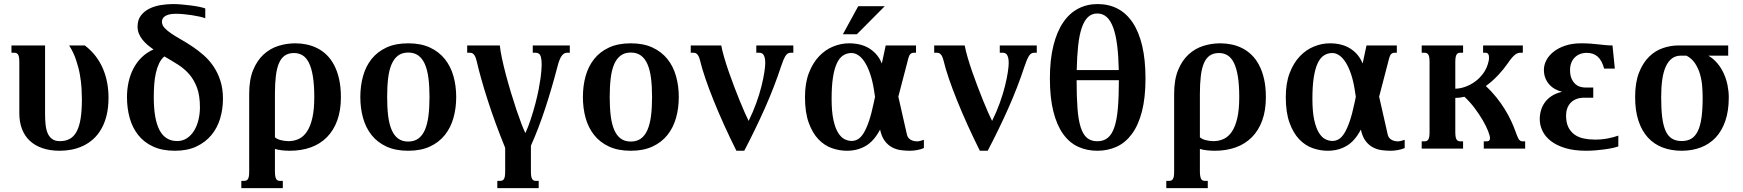

<svg xmlns="http://www.w3.org/2000/svg" viewBox="-20 -747 8758 965"><path d="M77.1 -433.6Q77.1 -448.7 75.7 -458Q74.2 -467.3 70.8 -472.7Q67.4 -478 62.5 -480Q57.6 -481.9 51.3 -481.9H37.6V-518.6H206.5V-173.3Q206.5 -146.5 209 -121.8Q211.4 -97.2 219 -78.6Q226.6 -60.1 241.5 -48.8Q256.3 -37.6 281.2 -37.6Q310.1 -37.6 331.1 -49.3Q352.1 -61 365.5 -86.4Q378.9 -111.8 385.3 -151.6Q391.6 -191.4 391.6 -247.6Q391.6 -269.5 389.9 -301.5Q388.2 -333.5 381.8 -370.1Q375.5 -406.7 362.5 -445.3Q349.6 -483.9 327.6 -518.6H406.2Q438.5 -494.1 461.2 -464.1Q483.9 -434.1 498 -400.4Q512.2 -366.7 518.8 -330.3Q525.4 -293.9 525.4 -256.8Q525.4 -206.1 515.6 -166.7Q505.9 -127.4 488.5 -97.7Q471.2 -67.9 447.8 -47.1Q424.3 -26.4 397.2 -13.7Q370.1 -1 340.3 4.9Q310.5 10.7 280.3 10.7Q231.4 10.7 193.6 -2.2Q155.8 -15.1 129.9 -39.3Q104 -63.5 90.6 -98.4Q77.1 -133.3 77.1 -177.2Z M850.1 -726.6Q868.7 -726.6 892.1 -724.6Q915.5 -722.7 938.2 -719.7Q960.9 -716.8 980.5 -712.9Q1000 -709 1011.7 -704.6V-655.3Q1000.5 -659.7 982.7 -663.6Q964.8 -667.5 944.6 -670.7Q924.3 -673.8 903.1 -675.8Q881.8 -677.7 863.8 -677.7Q842.8 -677.7 829.3 -674.1Q815.9 -670.4 808.1 -664.8Q800.3 -659.2 797.1 -652.1Q793.9 -645 793.9 -638.2Q793.9 -621.1 807.1 -606.7Q820.3 -592.3 841.8 -577.9Q863.3 -563.5 890.9 -547.9Q918.5 -532.2 947.3 -512.9Q976.1 -493.7 1003.7 -469.5Q1031.2 -445.3 1052.7 -413.8Q1074.2 -382.3 1087.4 -342Q1100.6 -301.8 1100.6 -250.5Q1100.6 -198.7 1086.4 -151.4Q1072.3 -104 1042.5 -68.1Q1012.7 -32.2 967.3 -10.7Q921.9 10.7 858.9 10.7Q794.9 10.7 749.3 -10.5Q703.6 -31.7 674.6 -68.4Q645.5 -105 631.8 -154.1Q618.2 -203.1 618.2 -259.3Q618.2 -297.9 626.2 -334.5Q634.3 -371.1 650.6 -402.6Q667 -434.1 692.1 -458.7Q717.3 -483.4 751.5 -498.5Q734.4 -510.3 719.7 -522.9Q705.1 -535.6 694.3 -549.8Q683.6 -564 677.5 -579.6Q671.4 -595.2 671.4 -613.3Q671.4 -647 688 -668.7Q704.6 -690.4 730.5 -703.4Q756.3 -716.3 788.1 -721.4Q819.8 -726.6 850.1 -726.6ZM752.9 -259.3Q752.9 -147 782 -92.5Q811 -38.1 870.6 -38.1Q898.4 -38.1 919.9 -52.5Q941.4 -66.9 955.8 -90.6Q970.2 -114.3 977.5 -144.8Q984.9 -175.3 984.9 -207.5Q984.9 -266.6 970.2 -306.2Q955.6 -345.7 931.2 -373.8Q906.7 -401.9 874.3 -422.4Q841.8 -442.9 806.2 -463.4Q790 -450.2 779.8 -428.7Q769.5 -407.2 763.4 -380.1Q757.3 -353 755.1 -322Q752.9 -291 752.9 -259.3Z M1361.8 -57.1Q1366.2 -52.7 1373.5 -49.1Q1380.9 -45.4 1390.1 -43Q1399.4 -40.5 1409.7 -39.1Q1419.9 -37.6 1429.7 -37.6Q1458.5 -37.6 1482.4 -49.1Q1506.3 -60.5 1523.4 -86.7Q1540.5 -112.8 1550 -154.8Q1559.6 -196.8 1559.6 -258.3Q1559.6 -319.8 1552.7 -362.1Q1545.9 -404.3 1533 -430.7Q1520 -457 1501 -468.8Q1481.9 -480.5 1458 -480.5Q1430.2 -480.5 1411.6 -467.8Q1393.1 -455.1 1382.1 -429.4Q1371.1 -403.8 1366.5 -365.2Q1361.8 -326.7 1361.8 -275.4ZM1361.8 113.8Q1361.8 128.9 1363.5 138.2Q1365.2 147.5 1368.4 152.8Q1371.6 158.2 1376.5 160.2Q1381.3 162.1 1388.2 162.1H1401.4V198.7H1192.9V162.1H1206.5Q1212.9 162.1 1217.8 160.2Q1222.7 158.2 1226.1 152.8Q1229.5 147.5 1231 138.2Q1232.4 128.9 1232.4 113.8V-275.4Q1232.4 -346.7 1252.4 -395.3Q1272.5 -443.8 1305.2 -473.6Q1337.9 -503.4 1379.4 -516.4Q1420.9 -529.3 1464.4 -529.3Q1493.2 -529.3 1521.2 -523.4Q1549.3 -517.6 1575 -504.6Q1600.6 -491.7 1622.1 -470.7Q1643.6 -449.7 1659.4 -419.7Q1675.3 -389.6 1684.3 -349.6Q1693.4 -309.6 1693.4 -258.3Q1693.4 -191.9 1675 -141.6Q1656.7 -91.3 1623 -57.4Q1589.4 -23.4 1542 -6.3Q1494.6 10.7 1436.5 10.7Q1418 10.7 1397.2 8.5Q1376.5 6.3 1361.8 1.5Z M1791 -259.3Q1791 -315.4 1804.7 -364.5Q1818.4 -413.6 1847.4 -450.2Q1876.5 -486.8 1922.1 -508.1Q1967.8 -529.3 2031.7 -529.3Q2095.2 -529.3 2140.9 -508.1Q2186.5 -486.8 2215.8 -450.2Q2245.1 -413.6 2259 -364.5Q2272.9 -315.4 2272.9 -259.3Q2272.9 -203.1 2259 -154.1Q2245.1 -105 2215.8 -68.4Q2186.5 -31.7 2140.9 -10.5Q2095.2 10.7 2031.7 10.7Q1967.8 10.7 1922.1 -10.5Q1876.5 -31.7 1847.4 -68.4Q1818.4 -105 1804.7 -154.1Q1791 -203.1 1791 -259.3ZM1925.8 -259.8Q1925.8 -206.1 1930.9 -164.6Q1936 -123 1948.5 -94.2Q1960.9 -65.4 1981.2 -50.5Q2001.5 -35.6 2031.7 -35.6Q2062 -35.6 2082.5 -50.5Q2103 -65.4 2115.5 -94Q2127.9 -122.6 2133.3 -164.1Q2138.7 -205.6 2138.7 -259.3Q2138.7 -313 2133.3 -354.5Q2127.9 -396 2115.5 -424.6Q2103 -453.1 2082.5 -468Q2062 -482.9 2031.7 -482.9Q2001.5 -482.9 1981.2 -468Q1960.9 -453.1 1948.5 -424.8Q1936 -396.5 1930.9 -354.7Q1925.8 -313 1925.8 -259.8Z M2375 -442.9Q2371.6 -457 2367.2 -465.1Q2362.8 -473.1 2357.9 -476.8Q2353 -480.5 2348.6 -481.2Q2344.2 -481.9 2341.3 -481.9H2328.1V-518.6H2492.2Q2494.6 -492.2 2502.9 -453.4Q2511.2 -414.6 2522.9 -370.4Q2534.7 -326.2 2548.6 -280.3Q2562.5 -234.4 2575.9 -194.3Q2589.4 -154.3 2601.3 -123.3Q2613.3 -92.3 2620.6 -78.1Q2635.3 -109.9 2647.9 -148.7Q2660.6 -187.5 2670.7 -225.6Q2680.7 -263.7 2687.3 -297.6Q2693.8 -331.5 2696.8 -353.5Q2702.1 -394.5 2702.4 -419.9Q2702.6 -445.3 2699 -459Q2695.3 -472.7 2688.5 -477.3Q2681.6 -481.9 2672.9 -481.9H2657.7V-518.6H2843.8V-481.9H2829.6Q2814.5 -481.9 2803 -466.1Q2791.5 -450.2 2782.2 -413.6Q2752.9 -301.3 2720.2 -201.9Q2687.5 -102.5 2648.4 -14.6V113.8Q2648.4 128.9 2649.9 138.2Q2651.4 147.5 2654.8 152.8Q2658.2 158.2 2662.8 160.2Q2667.5 162.1 2674.3 162.1H2687.5V198.7H2479.5V162.1H2493.2Q2499.5 162.1 2504.4 160.2Q2509.3 158.2 2512.7 152.8Q2516.1 147.5 2517.6 138.2Q2519 128.9 2519 113.8V-3.9Q2467.3 -131.3 2431.4 -242.9Q2395.5 -354.5 2375 -442.9Z M2909.7 -259.3Q2909.7 -315.4 2923.3 -364.5Q2937 -413.6 2966.1 -450.2Q2995.1 -486.8 3040.8 -508.1Q3086.4 -529.3 3150.4 -529.3Q3213.9 -529.3 3259.5 -508.1Q3305.2 -486.8 3334.5 -450.2Q3363.8 -413.6 3377.7 -364.5Q3391.6 -315.4 3391.6 -259.3Q3391.6 -203.1 3377.7 -154.1Q3363.8 -105 3334.5 -68.4Q3305.2 -31.7 3259.5 -10.5Q3213.9 10.7 3150.4 10.7Q3086.4 10.7 3040.8 -10.5Q2995.1 -31.7 2966.1 -68.4Q2937 -105 2923.3 -154.1Q2909.7 -203.1 2909.7 -259.3ZM3044.4 -259.8Q3044.4 -206.1 3049.6 -164.6Q3054.7 -123 3067.1 -94.2Q3079.6 -65.4 3099.9 -50.5Q3120.1 -35.6 3150.4 -35.6Q3180.7 -35.6 3201.2 -50.5Q3221.7 -65.4 3234.1 -94Q3246.6 -122.6 3252 -164.1Q3257.3 -205.6 3257.3 -259.3Q3257.3 -313 3252 -354.5Q3246.6 -396 3234.1 -424.6Q3221.7 -453.1 3201.2 -468Q3180.7 -482.9 3150.4 -482.9Q3120.1 -482.9 3099.9 -468Q3079.6 -453.1 3067.1 -424.8Q3054.7 -396.5 3049.6 -354.7Q3044.4 -313 3044.4 -259.8Z M3681.2 10.7Q3648.9 -53.7 3619.9 -117.9Q3590.8 -182.1 3566.9 -241.5Q3543 -300.8 3525.4 -352.3Q3507.8 -403.8 3498.5 -442.9Q3495.1 -457 3490.7 -465.1Q3486.3 -473.1 3481.4 -476.8Q3476.6 -480.5 3472.2 -481.2Q3467.8 -481.9 3464.8 -481.9H3451.7V-518.6H3605Q3609.9 -492.2 3619.9 -458Q3629.9 -423.8 3642.6 -387Q3655.3 -350.1 3669.7 -312.5Q3684.1 -274.9 3697.5 -241.7Q3710.9 -208.5 3722.9 -181.6Q3734.9 -154.8 3742.7 -139.2Q3765.1 -184.6 3781.2 -229.5Q3797.4 -274.4 3807.1 -313.5Q3816.9 -352.5 3821.5 -383.1Q3826.2 -413.6 3826.2 -430.2Q3826.2 -445.8 3823.7 -455.8Q3821.3 -465.8 3817.4 -471.7Q3813.5 -477.5 3807.9 -479.7Q3802.2 -481.9 3796.4 -481.9H3781.2V-518.6H3967.3V-481.9H3953.1Q3938 -481.9 3927.7 -465.6Q3917.5 -449.2 3905.8 -413.6Q3871.1 -308.1 3824.2 -202.9Q3777.3 -97.7 3720.7 10.7Z M4553.7 10.7Q4530.8 10.7 4507.3 7.6Q4483.9 4.4 4463.4 -6.6Q4442.9 -17.6 4427 -38.6Q4411.1 -59.6 4403.3 -95.7Q4373 -38.1 4331.3 -13.7Q4289.6 10.7 4236.8 10.7Q4198.7 10.7 4161.1 -2.4Q4123.5 -15.6 4093.5 -46.9Q4063.5 -78.1 4044.7 -130.1Q4025.9 -182.1 4025.9 -259.3Q4025.9 -329.1 4045.4 -379.9Q4064.9 -430.7 4096.4 -463.9Q4127.9 -497.1 4167.5 -513.2Q4207 -529.3 4247.1 -529.3Q4310.1 -529.3 4352.1 -501.7Q4394 -474.1 4412.1 -427.7L4431.6 -518.6H4584V-481.9H4570.3Q4563 -481.9 4556.4 -476.1Q4549.8 -470.2 4545.9 -456.1L4495.1 -261.2L4538.1 -71.3Q4542 -53.7 4556.2 -45.2Q4570.3 -36.6 4589.4 -36.6Q4597.7 -36.6 4606.4 -39.1Q4615.2 -41.5 4623.5 -44.4V-2.9Q4607.9 3.9 4588.9 7.3Q4569.8 10.7 4553.7 10.7ZM4260.3 -38.6Q4277.3 -38.6 4292.5 -47.6Q4307.6 -56.6 4321 -78.6Q4334.5 -100.6 4347.2 -137.5Q4359.9 -174.3 4371.6 -230.5L4377.9 -260.3L4372.6 -294.9Q4365.7 -338.9 4354.2 -373.3Q4342.8 -407.7 4328.1 -431.6Q4313.5 -455.6 4295.9 -468Q4278.3 -480.5 4259.8 -480.5Q4236.3 -480.5 4217.5 -468.3Q4198.7 -456.1 4186 -428.7Q4173.3 -401.4 4166.5 -357.7Q4159.7 -314 4159.7 -251Q4159.7 -186 4168.7 -144.8Q4177.7 -103.5 4192.4 -79.8Q4207 -56.2 4224.9 -47.4Q4242.7 -38.6 4260.3 -38.6ZM4293.5 -715.8H4426.8L4286.6 -574.7H4216.3Z M4904.8 10.7Q4872.6 -53.7 4843.5 -117.9Q4814.5 -182.1 4790.5 -241.5Q4766.6 -300.8 4749 -352.3Q4731.4 -403.8 4722.2 -442.9Q4718.8 -457 4714.4 -465.1Q4710 -473.1 4705.1 -476.8Q4700.2 -480.5 4695.8 -481.2Q4691.4 -481.9 4688.5 -481.9H4675.3V-518.6H4828.6Q4833.5 -492.2 4843.5 -458Q4853.5 -423.8 4866.2 -387Q4878.9 -350.1 4893.3 -312.5Q4907.7 -274.9 4921.1 -241.7Q4934.6 -208.5 4946.5 -181.6Q4958.5 -154.8 4966.3 -139.2Q4988.8 -184.6 5004.9 -229.5Q5021 -274.4 5030.8 -313.5Q5040.5 -352.5 5045.2 -383.1Q5049.8 -413.6 5049.8 -430.2Q5049.8 -445.8 5047.4 -455.8Q5044.9 -465.8 5041 -471.7Q5037.1 -477.5 5031.5 -479.7Q5025.9 -481.9 5020 -481.9H5004.9V-518.6H5190.9V-481.9H5176.8Q5161.6 -481.9 5151.4 -465.6Q5141.1 -449.2 5129.4 -413.6Q5094.7 -308.1 5047.9 -202.9Q5001 -97.7 4944.3 10.7Z M5495.1 10.7Q5441.9 10.7 5397.9 -9.8Q5354 -30.3 5322.8 -74.2Q5291.5 -118.2 5274.2 -187Q5256.8 -255.9 5256.8 -352.5Q5256.8 -446.3 5274.2 -516.6Q5291.5 -586.9 5323 -633.5Q5354.5 -680.2 5398.7 -703.4Q5442.9 -726.6 5496.6 -726.6Q5552.7 -726.6 5597.2 -703.4Q5641.6 -680.2 5672.9 -633.5Q5704.1 -586.9 5720.7 -516.6Q5737.3 -446.3 5737.3 -352.5Q5737.3 -255.9 5719.5 -187Q5701.7 -118.2 5669.4 -74.2Q5637.2 -30.3 5592.8 -9.8Q5548.3 10.7 5495.1 10.7ZM5495.1 -37.1Q5526.4 -37.1 5547.4 -54Q5568.4 -70.8 5580.8 -107.4Q5593.3 -144 5598.4 -202.4Q5603.5 -260.7 5603.5 -343.8H5391.1Q5391.1 -260.7 5395.5 -202.4Q5399.9 -144 5411.6 -107.4Q5423.3 -70.8 5443.4 -54Q5463.4 -37.1 5495.1 -37.1ZM5495.1 -679.2Q5467.3 -679.2 5448.2 -661.1Q5429.2 -643.1 5417 -607.2Q5404.8 -571.3 5398.9 -518.1Q5393.1 -464.8 5391.6 -395H5603Q5601.6 -464.8 5595 -518.1Q5588.4 -571.3 5575.4 -607.2Q5562.5 -643.1 5542.7 -661.1Q5522.9 -679.2 5495.1 -679.2Z M6010.7 -57.1Q6015.1 -52.7 6022.5 -49.1Q6029.8 -45.4 6039.1 -43Q6048.3 -40.5 6058.6 -39.1Q6068.8 -37.6 6078.6 -37.6Q6107.4 -37.6 6131.3 -49.1Q6155.3 -60.5 6172.4 -86.7Q6189.5 -112.8 6199 -154.8Q6208.5 -196.8 6208.5 -258.3Q6208.5 -319.8 6201.7 -362.1Q6194.8 -404.3 6181.9 -430.7Q6168.9 -457 6149.9 -468.8Q6130.9 -480.5 6106.9 -480.5Q6079.1 -480.5 6060.5 -467.8Q6042 -455.1 6031 -429.4Q6020 -403.8 6015.4 -365.2Q6010.7 -326.7 6010.7 -275.4ZM6010.7 113.8Q6010.7 128.9 6012.5 138.2Q6014.2 147.5 6017.3 152.8Q6020.5 158.2 6025.4 160.2Q6030.3 162.1 6037.1 162.1H6050.3V198.7H5841.8V162.1H5855.5Q5861.8 162.1 5866.7 160.2Q5871.6 158.2 5875 152.8Q5878.4 147.5 5879.9 138.2Q5881.3 128.9 5881.3 113.8V-275.4Q5881.3 -346.7 5901.4 -395.3Q5921.4 -443.8 5954.1 -473.6Q5986.8 -503.4 6028.3 -516.4Q6069.8 -529.3 6113.3 -529.3Q6142.1 -529.3 6170.2 -523.4Q6198.2 -517.6 6223.9 -504.6Q6249.5 -491.7 6271 -470.7Q6292.5 -449.7 6308.3 -419.7Q6324.2 -389.6 6333.3 -349.6Q6342.3 -309.6 6342.3 -258.3Q6342.3 -191.9 6324 -141.6Q6305.7 -91.3 6272 -57.4Q6238.3 -23.4 6190.9 -6.3Q6143.6 10.7 6085.4 10.7Q6066.9 10.7 6046.1 8.5Q6025.4 6.3 6010.7 1.5Z M6970.2 10.7Q6947.3 10.7 6923.8 7.6Q6900.4 4.4 6879.9 -6.6Q6859.4 -17.6 6843.5 -38.6Q6827.6 -59.6 6819.8 -95.7Q6789.6 -38.1 6747.8 -13.7Q6706.1 10.7 6653.3 10.7Q6615.2 10.7 6577.6 -2.4Q6540 -15.6 6510 -46.9Q6480 -78.1 6461.2 -130.1Q6442.4 -182.1 6442.4 -259.3Q6442.4 -329.1 6461.9 -379.9Q6481.4 -430.7 6512.9 -463.9Q6544.4 -497.1 6584 -513.2Q6623.5 -529.3 6663.6 -529.3Q6726.6 -529.3 6768.6 -501.7Q6810.5 -474.1 6828.6 -427.7L6848.1 -518.6H7000.5V-481.9H6986.8Q6979.5 -481.9 6972.9 -476.1Q6966.3 -470.2 6962.4 -456.1L6911.6 -261.2L6954.6 -71.3Q6958.5 -53.7 6972.7 -45.2Q6986.8 -36.6 7005.9 -36.6Q7014.2 -36.6 7022.9 -39.1Q7031.7 -41.5 7040 -44.4V-2.9Q7024.4 3.9 7005.4 7.3Q6986.3 10.7 6970.2 10.7ZM6676.8 -38.6Q6693.8 -38.6 6709 -47.6Q6724.1 -56.6 6737.5 -78.6Q6751 -100.6 6763.7 -137.5Q6776.4 -174.3 6788.1 -230.5L6794.4 -260.3L6789.1 -294.9Q6782.2 -338.9 6770.8 -373.3Q6759.3 -407.7 6744.6 -431.6Q6730 -455.6 6712.4 -468Q6694.8 -480.5 6676.3 -480.5Q6652.8 -480.5 6634 -468.3Q6615.2 -456.1 6602.5 -428.7Q6589.8 -401.4 6583 -357.7Q6576.2 -314 6576.2 -251Q6576.2 -186 6585.2 -144.8Q6594.2 -103.5 6608.9 -79.8Q6623.5 -56.2 6641.4 -47.4Q6659.2 -38.6 6676.8 -38.6Z M7294.4 -85Q7294.4 -69.8 7295.9 -60.5Q7297.4 -51.3 7300.8 -45.9Q7304.2 -40.5 7308.8 -38.6Q7313.5 -36.6 7320.3 -36.6H7333.5V0H7125.5V-36.6H7139.2Q7145.5 -36.6 7150.4 -38.6Q7155.3 -40.5 7158.7 -45.9Q7162.1 -51.3 7163.6 -60.5Q7165 -69.8 7165 -85V-433.6Q7165 -448.7 7163.6 -458Q7162.1 -467.3 7158.7 -472.7Q7155.3 -478 7150.4 -480Q7145.5 -481.9 7139.2 -481.9H7125.5V-518.6H7333.5V-481.9H7320.3Q7313.5 -481.9 7308.8 -480Q7304.2 -478 7300.8 -472.7Q7297.4 -467.3 7295.9 -458Q7294.4 -448.7 7294.4 -433.6V-301.3Q7316.4 -301.3 7342.3 -310.1Q7368.2 -318.8 7392.1 -335.7Q7416 -352.5 7434.8 -378.2Q7453.6 -403.8 7461.4 -437.5Q7462.9 -443.4 7463.4 -448.5Q7463.9 -453.6 7463.9 -458Q7463.9 -481.9 7445.8 -481.9H7434.1V-518.6H7633.8V-481.9H7623Q7616.2 -481.9 7609.9 -480.2Q7603.5 -478.5 7596.2 -473.1Q7588.9 -467.8 7579.6 -457.3Q7570.3 -446.8 7558.1 -428.7Q7538.6 -400.4 7510.5 -370.1Q7482.4 -339.8 7447.8 -314.5Q7477.5 -287.1 7501.2 -257.3Q7524.9 -227.5 7543.5 -197.5Q7562 -167.5 7575.4 -138.4Q7588.9 -109.4 7597.7 -84Q7604.5 -64 7611.6 -50.3Q7618.7 -36.6 7632.3 -36.6H7645.5V0H7437.5V-36.6H7451.2Q7460.9 -36.6 7464.8 -40.8Q7468.8 -44.9 7468.8 -51.8Q7468.8 -64 7459.2 -88.4Q7449.7 -112.8 7432.4 -142.6Q7415 -172.4 7391.6 -203.6Q7368.2 -234.9 7340.3 -260.7Q7317.4 -254.9 7294.4 -254.9Z M7954.6 -481.4Q7936.5 -481.4 7921.1 -475.3Q7905.8 -469.2 7894.8 -458.3Q7883.8 -447.3 7877.4 -431.2Q7871.1 -415 7871.1 -395.5Q7871.1 -368.7 7878.9 -351.6Q7886.7 -334.5 7897.9 -324.5Q7909.2 -314.5 7922.4 -310.8Q7935.5 -307.1 7946.8 -307.1H7987.8V-255.9H7941.9Q7919.4 -255.9 7902.3 -249Q7885.3 -242.2 7874 -230.2Q7862.8 -218.3 7856.9 -201.9Q7851.1 -185.5 7851.1 -166.5Q7851.1 -130.4 7863 -106.9Q7875 -83.5 7894.8 -69.8Q7914.6 -56.2 7940.7 -50.8Q7966.8 -45.4 7995.6 -45.4Q8032.2 -45.4 8061.5 -51.3Q8090.8 -57.1 8113.8 -65.4V-11.2Q8102.1 -6.8 8083.7 -2.9Q8065.4 1 8043.7 3.9Q8022 6.8 7998.3 8.8Q7974.6 10.7 7952.1 10.7Q7891.6 10.7 7847.4 -2.7Q7803.2 -16.1 7774.7 -38.3Q7746.1 -60.5 7732.4 -89.4Q7718.8 -118.2 7718.8 -148.4Q7718.8 -170.4 7724.9 -191.9Q7731 -213.4 7744.4 -232.2Q7757.8 -251 7779.3 -264.9Q7800.8 -278.8 7831.1 -285.6Q7813 -290 7796.4 -299.1Q7779.8 -308.1 7767.3 -321.8Q7754.9 -335.4 7747.3 -354Q7739.7 -372.6 7739.7 -396Q7739.7 -420.9 7752.4 -444.8Q7765.1 -468.8 7789.1 -487.5Q7813 -506.3 7847.7 -517.8Q7882.3 -529.3 7926.8 -529.3Q7954.6 -529.3 7975.8 -527.6Q7997.1 -525.9 8014.9 -523.9Q8032.7 -522 8049.1 -520.3Q8065.4 -518.6 8084.5 -518.6L8096.2 -402.3H8042.5Q8031.2 -443.8 8009.8 -462.6Q7988.3 -481.4 7954.6 -481.4Z M8566.4 -467.3Q8593.3 -451.2 8612.5 -427.7Q8631.8 -404.3 8644.3 -376.5Q8656.7 -348.6 8662.8 -318.1Q8668.9 -287.6 8668.9 -257.3Q8668.9 -189.9 8651.6 -139.4Q8634.3 -88.9 8603 -55.7Q8571.8 -22.5 8528.1 -5.9Q8484.4 10.7 8432.1 10.7Q8379.9 10.7 8336.7 -5.6Q8293.5 -22 8262.7 -55.4Q8231.9 -88.9 8215.1 -139.6Q8198.2 -190.4 8198.2 -259.3Q8198.2 -332.5 8217.8 -382.1Q8237.3 -431.6 8268.6 -462.2Q8299.8 -492.7 8338.6 -505.6Q8377.4 -518.6 8416.5 -518.6H8666V-467.3ZM8537.6 -255.9Q8537.6 -283.2 8535.2 -314.2Q8532.7 -345.2 8524.2 -374.5Q8515.6 -403.8 8499.5 -428.5Q8483.4 -453.1 8456.1 -467.3H8428.2Q8402.3 -467.3 8383.5 -453.4Q8364.7 -439.5 8352.5 -412.8Q8340.3 -386.2 8334.7 -347.4Q8329.1 -308.6 8329.1 -258.8Q8329.1 -200.2 8334.2 -158.2Q8339.4 -116.2 8351.3 -89.6Q8363.3 -63 8383.1 -50.5Q8402.8 -38.1 8432.1 -38.1Q8461.4 -38.1 8481.4 -50.5Q8501.5 -63 8513.9 -89.4Q8526.4 -115.7 8532 -157Q8537.6 -198.2 8537.6 -255.9Z"/></svg>

Font: Arian AMU Serif
Style: Bold
Weight: 700
Designer: Ruben Hakobyan (Tarumian)
Foundry: Ruben Hakobyan (Tarumian)
Version: Version 1.002